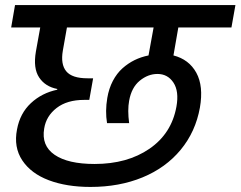

<svg xmlns="http://www.w3.org/2000/svg" viewBox="-20 -760 946 755"><path d="M23.9 -651.9 39.1 -740.2H905.8L890.1 -651.9H681.2L662.1 -542Q723.1 -526.4 752 -473.9Q780.8 -421.4 766.1 -336.9Q749 -241.7 690.4 -170.9Q631.8 -100.1 540.5 -62.5Q449.2 -24.9 335.9 -24.9Q241.7 -24.9 171.9 -51.3Q102.1 -77.6 67.6 -129.4Q33.2 -181.2 46.9 -251Q58.6 -314.5 101.6 -354.5Q144.5 -394.5 205.1 -407.2V-410.2Q157.7 -419.4 133.8 -455.6Q109.9 -491.7 121.1 -557.1L138.2 -651.9ZM352.1 -115.2Q480.5 -115.2 567.6 -175Q654.8 -234.9 673.8 -340.8Q684.6 -400.9 662.1 -435.1Q639.6 -469.2 599.1 -469.2Q562 -469.2 529.5 -442.6Q497.1 -416 487.8 -363.8Q481 -327.1 487.8 -275.9H400.9Q393.1 -322.8 401.9 -375Q408.2 -412.1 423.8 -441.9Q439.5 -471.7 461.7 -491.5Q483.9 -511.2 509.3 -523.7Q534.7 -536.1 564 -542L584 -651.9H243.2L227.1 -561Q217.8 -507.3 240.5 -479.7Q263.2 -452.1 324.2 -452.1H346.2L331.1 -367.2H311Q243.7 -367.2 202.6 -335.4Q161.6 -303.7 153.8 -254.9Q142.1 -187.5 194.6 -151.4Q247.1 -115.2 352.1 -115.2Z"/></svg>

Font: SVN-Poppins Medium
Style: Italic
Weight: 500
Italic angle: -10°
Designer: Ninad Kale (Devanagari), Jonny Pinhorn (Latin)
Foundry: Indian Type Foundry
Version: Version 3.002 2017